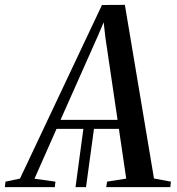

<svg xmlns="http://www.w3.org/2000/svg" viewBox="-88 -768 728 788"><path d="M222 0 254.5 -241.5H298L265 0ZM-68 0 -65.5 -22.5 -6 -35 330.5 -747.5 424.5 -748 544 -35.5 613.5 -22.5 611 0H348L351.5 -22.5L430 -35L400 -239H144L53.5 -34.5L139.5 -22.5L137 0ZM160.5 -276H394.5L344.5 -614.5L337.5 -676.5L315 -623.5Z"/></svg>

Font: Merriweather 120pt
Style: Italic
Weight: 400
Italic angle: -7.8°
Version: Version 2.101